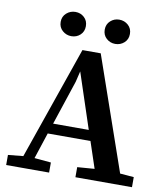

<svg xmlns="http://www.w3.org/2000/svg" viewBox="-92 -936 883 1013"><g transform="rotate(10 349.0 -429.5)"><path d="M10 0V-54L91 -62L301 -667H399L610 -60L684 -54V0H381V-54L473 -61L426 -202H197L151 -62L240 -54V0ZM295 -496 216 -258H407L309 -554ZM230 -729Q203 -729 182.5 -747Q162 -765 162 -794Q162 -823 182.5 -841Q203 -859 230 -859Q258 -859 277.5 -841Q297 -823 297 -794Q297 -765 277.5 -747Q258 -729 230 -729ZM465 -729Q438 -729 418 -747Q398 -765 398 -794Q398 -823 418 -841Q438 -859 465 -859Q493 -859 513 -841Q533 -823 533 -794Q533 -765 513 -747Q493 -729 465 -729Z"/></g></svg>

Font: Source Serif 4 SmText Semibold
Style: Regular
Weight: 600
Designer: Frank Grießhammer
Foundry: Adobe
Version: Version 4.005;hotconv 1.1.0;makeotfexe 2.6.0